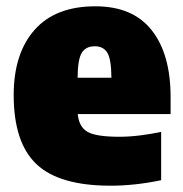

<svg xmlns="http://www.w3.org/2000/svg" viewBox="-20 -579 580 610"><path d="M331.5 11Q168 11 95.8 -57.5Q23.5 -126 23.5 -277Q23.5 -409 89.8 -484Q156 -559 283 -559Q402 -559 462 -483Q522 -407 522 -270.5V-216.5H227Q231 -175.5 258.2 -160Q285.5 -144.5 359.5 -144.5Q391 -144.5 425 -148.8Q459 -153 492 -160V-6.5Q408.5 11 331.5 11ZM281 -432Q253 -432 240 -411.5Q227 -391 226.5 -332H334Q333.5 -391 321 -411.5Q308.5 -432 281 -432Z"/></svg>

Font: Encode Sans SmCnd Black
Style: Regular
Weight: 900
Width: 4
Designer: Multiple Designers
Foundry: Impallari Type
Version: Version 3.002; ttfautohint (v1.8.3) -l 8 -r 50 -G 200 -x 14 